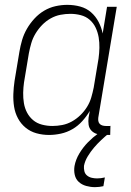

<svg xmlns="http://www.w3.org/2000/svg" viewBox="-20 -548 540 791"><path d="M182 8Q155 8 130 1Q105 -6 85.5 -22Q66 -38 54 -60.5Q42 -83 38 -108.5Q34 -134 35 -161Q36 -188 40 -215L60 -335Q64 -359 71 -383Q78 -407 91 -429.5Q104 -452 122 -471.5Q140 -491 162 -504Q184 -517 208.5 -522.5Q233 -528 257 -528Q285 -528 310.5 -521Q336 -514 355 -497.5Q374 -481 386 -458Q398 -435 403 -410L421 -520H461L385 -64Q384 -57 385 -50Q386 -43 390.5 -38Q395 -33 402 -31Q409 -29 416 -29H435L434 8H409Q394 8 380 4Q366 0 356.5 -10Q347 -20 345 -34.5Q343 -49 345 -64L350 -91Q337 -69 319 -49Q301 -29 278.5 -16Q256 -3 231 2.5Q206 8 182 8ZM196 -29Q216 -29 236.5 -33Q257 -37 276 -47.5Q295 -58 311 -73.5Q327 -89 338.5 -107.5Q350 -126 356 -146.5Q362 -167 366 -187L386 -307Q389 -329 389.5 -351Q390 -373 386.5 -394Q383 -415 374 -434Q365 -453 349.5 -466.5Q334 -480 313 -485.5Q292 -491 270 -491Q250 -491 229 -487Q208 -483 188.5 -472Q169 -461 153.5 -445Q138 -429 126.5 -410Q115 -391 109 -370.5Q103 -350 99 -329L79 -209Q76 -188 75.5 -166Q75 -144 78.5 -123Q82 -102 91.5 -84Q101 -66 116.5 -53Q132 -40 153 -34.5Q174 -29 196 -29ZM371 223Q353 223 335 218Q317 213 304.5 201.5Q292 190 288 172.5Q284 155 287 136Q292 109 307 84Q322 59 342 38.5Q362 18 385.5 1Q409 -16 435 -30L430 0Q413 14 397 29Q381 44 367 60.5Q353 77 341.5 96Q330 115 326 135Q325 146 327.5 157Q330 168 338.5 175Q347 182 358 184.5Q369 187 380 187Q388 187 396 186Q404 185 412 183L406 219Q397 221 388.5 222Q380 223 371 223Z"/></svg>

Font: Iosevka Extralight
Style: Italic
Weight: 200
Italic angle: -9°
Monospace: yes
Designer: Belleve Invis
Foundry: Belleve Invis
Version: Version 32.5.0; ttfautohint (v1.8.4)